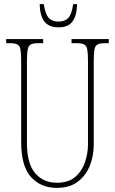

<svg xmlns="http://www.w3.org/2000/svg" viewBox="-20 -904 560 934"><path d="M256 10Q179 10 131 -42.5Q83 -95 83 -214V-609Q83 -646 79.5 -664Q76 -682 64 -688Q52 -694 27 -694H10V-714H190V-694H167Q143 -694 131 -688.5Q119 -683 115 -664Q111 -645 111 -606V-210Q111 -108 151 -61.5Q191 -15 257 -15Q313 -15 346 -43.5Q379 -72 393.5 -115Q408 -158 408 -202V-607Q408 -645 404.5 -663.5Q401 -682 389 -688Q377 -694 352 -694H328V-714H509V-694H492Q467 -694 455 -688Q443 -682 439.5 -663.5Q436 -645 436 -607V-200Q436 -145 416.5 -97Q397 -49 357.5 -19.5Q318 10 256 10ZM265 -771Q217 -771 195.5 -800Q174 -829 173 -884H193Q200 -836 216.5 -817.5Q233 -799 265 -799Q296 -799 312.5 -817Q329 -835 336 -884H355Q354 -829 333 -800Q312 -771 265 -771Z"/></svg>

Font: Noto Serif Georgian ExtraCondensed Thin
Style: Regular
Weight: 100
Width: 2
Designer: Monotype Design Team, Akaki Razmadze
Foundry: Google LLC
Version: Version 2.003; ttfautohint (v1.8.4.7-5d5b)